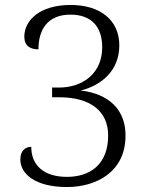

<svg xmlns="http://www.w3.org/2000/svg" viewBox="-20 -744 599 774"><path d="M250 10C367 10 486 -50 486 -197C486 -330 382 -371 305 -379C387 -399 461 -458 461 -561C461 -663 384 -724 265 -724C140 -724 78 -662 78 -596C78 -559 102 -545 135 -545C135 -625 172 -685 264 -685C348 -685 392 -637 392 -553C392 -452 318 -391 217 -391H190V-352H218C347 -352 416 -294 416 -198C416 -81 343 -31 250 -31C153 -31 106 -81 106 -152C81 -152 62 -135 62 -101C62 -45 119 10 250 10Z"/></svg>

Font: Noto Serif Georgian Light
Style: Regular
Weight: 300
Designer: Monotype Design Team, Akaki Razmadze
Foundry: Google LLC
Version: Version 2.003